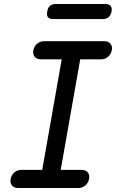

<svg xmlns="http://www.w3.org/2000/svg" viewBox="-20 -935 640 955"><path d="M282 -90H386Q406 -90 416.5 -77.5Q427 -65 423 -45Q419 -25 404.5 -12.5Q390 0 370 0H70Q50 0 39.5 -12.5Q29 -25 33 -45Q37 -65 51.5 -77.5Q66 -90 86 -90H190L287 -640H183Q163 -640 152.5 -652.5Q142 -665 146 -685Q150 -705 164.5 -717.5Q179 -730 199 -730H499Q519 -730 529.5 -717.5Q540 -705 536 -685Q532 -665 517.5 -652.5Q503 -640 483 -640H379ZM245 -840Q226 -840 218.5 -849.5Q211 -859 215 -878Q218 -897 228.5 -906Q239 -915 258 -915H503Q522 -915 530 -906Q538 -897 535 -878Q531 -859 520 -849.5Q509 -840 490 -840Z"/></svg>

Font: Maple Mono
Style: Italic
Weight: 400
Italic angle: -10°
Monospace: yes
Designer: subframe7536
Version: Version 7.300